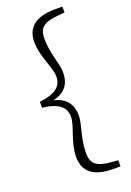

<svg xmlns="http://www.w3.org/2000/svg" viewBox="-176 -833 725 1066"><g transform="rotate(-20 186.5 -300.0)"><path d="M43 -283C141 -272 177 -236 177 -181C177 -127 127 -47 127 39C127 125 182 172 298 172H341V136L306 133C215 126 186 102 186 36C186 -47 220 -121 220 -172C220 -235 192 -284 115 -300C192 -316 220 -365 220 -428C220 -479 186 -553 186 -637C186 -702 215 -727 306 -734L341 -737V-772H298C182 -772 127 -725 127 -640C127 -553 177 -474 177 -419C177 -365 141 -329 43 -318Z"/></g></svg>

Font: Kiri Minchoo Light
Style: Regular
Weight: 300
Designer: Ryoko NISHIZUKA 西塚涼子 (kana & ideographs); Frank Grießhammer (Latin, Greek & Cyrillic);
akenotsuki.com/eyeben/fonts/ (U+
Foundry: Adobe
akenotsuki.com/eyeben/fonts/
Version: Version 4.002;hotconv 1.0.119;makeotfexe 2.5.65604